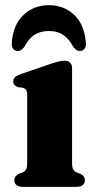

<svg xmlns="http://www.w3.org/2000/svg" viewBox="-20 -725 371 745"><path d="M259.7 -461.1V-93.3Q259.7 -75.8 263.8 -68.2Q267.9 -60.6 275.8 -56.6L289.8 -51.6Q299.3 -47.4 304.3 -40.9Q309.3 -34.5 309.3 -25.2Q309.3 -13.3 300.8 -6.6Q292.3 0 277.4 0H67.4Q52.6 0 44.2 -6.6Q35.7 -13.3 35.7 -25.2Q35.7 -34.4 40.7 -40.8Q45.6 -47.3 54.6 -51.5L69.8 -56.6Q77.7 -60.7 81.6 -68.2Q85.5 -75.7 85.5 -93.2V-355.8Q85.5 -370.3 81.2 -376.1Q76.9 -381.9 68.7 -384.7L50.1 -386.7Q41 -389.9 36.2 -395.1Q31.4 -400.2 31.4 -409.2Q31.4 -419 38 -425.3Q44.5 -431.6 58.7 -436.8L177.3 -477.6Q196 -483.8 207.2 -486.6Q218.5 -489.5 231.2 -489.5Q244.1 -489.5 251.9 -481.6Q259.7 -473.8 259.7 -461.1ZM169.5 -604.7Q138 -604.7 115.1 -590.8Q92.3 -576.8 75.2 -544.5Q63.6 -527.1 49 -527.1Q37 -527.1 30.6 -536.3Q24.2 -545.5 25.8 -559.9Q31.5 -630.9 71.9 -667.9Q112.3 -705 169.5 -705Q227.1 -705 267.2 -667.9Q307.4 -630.9 313.1 -559.9Q314.8 -545.5 308.2 -536.3Q301.6 -527.1 289.5 -527.1Q275.3 -527.1 263.6 -544.5Q246.6 -575.6 224.3 -590.2Q202.1 -604.7 169.5 -604.7Z"/></svg>

Font: Fraunces
Style: Regular
Weight: 900
Version: Version 1.000;[b76b70a41]